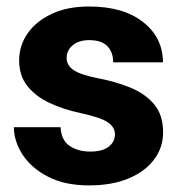

<svg xmlns="http://www.w3.org/2000/svg" viewBox="-20 -558 553 588"><path d="M332 -147Q332 -168.5 310.5 -183.3Q289.1 -198.2 225.6 -211.9Q172.9 -223.1 130.4 -243.4Q87.9 -263.7 63.2 -295.4Q38.6 -327.1 38.6 -373Q38.6 -417.5 64 -454.8Q89.4 -492.2 137.5 -515.1Q185.5 -538.1 252.9 -538.1Q357.9 -538.1 418.5 -490.2Q479 -442.4 479 -367.2H326.7Q326.7 -397.5 309.1 -416.3Q291.5 -435.1 252.4 -435.1Q222.2 -435.1 203.1 -419.7Q184.1 -404.3 184.1 -380.4Q184.1 -357.9 205.3 -343.5Q226.6 -329.1 277.8 -318.8Q333 -308.6 378.7 -290Q424.3 -271.5 451.9 -238.8Q479.5 -206.1 479.5 -152.3Q479.5 -106 451.7 -69.1Q423.8 -32.2 373 -11.2Q322.3 9.8 252.9 9.8Q178.2 9.8 126.7 -17.1Q75.2 -43.9 48.8 -85Q22.5 -126 22.5 -168.5H165.5Q167.5 -128.4 193.4 -111.1Q219.2 -93.8 256.3 -93.8Q293.5 -93.8 312.7 -108.6Q332 -123.5 332 -147Z"/></svg>

Font: Vazirmatn RD FD ExtraBold
Style: Regular
Weight: 800
Designer: Saber Rastikerdar
Foundry: Saber Rastikerdar
Version: Version 33.003